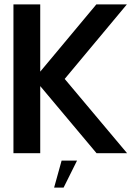

<svg xmlns="http://www.w3.org/2000/svg" viewBox="-20 -695 622 871"><path d="M41 0H162.5V-304.5L418 0H556.5L273.5 -337L555.5 -675H417L162.5 -370V-675H41ZM225.5 156H268.5L329.5 33.5H259.5Z"/></svg>

Font: Anybody UltraCondensed Thin Medium
Style: Regular
Weight: 500
Version: Version 1.111